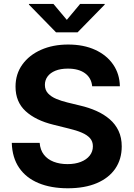

<svg xmlns="http://www.w3.org/2000/svg" viewBox="-20 -969 695 999"><path d="M332.7 10.6Q245.4 10.6 180.6 -16.3Q115.9 -43.1 79.8 -95.7Q43.6 -148.4 41.3 -225.8H186.4Q189.2 -189 208.3 -164.3Q227.3 -139.7 259.2 -127.4Q291 -115.1 331.1 -115.1Q370.9 -115.1 400.6 -126.8Q430.3 -138.4 446.8 -159.4Q463.3 -180.4 463.3 -207.9Q463.3 -233 448.5 -249.8Q433.7 -266.7 405.8 -278.7Q377.8 -290.8 337.9 -300.2L257.9 -320.1Q165.6 -342.6 113.2 -390.7Q60.8 -438.8 60.8 -518.2Q60.8 -584 96.4 -633.3Q132 -682.6 193.7 -709.9Q255.5 -737.3 334.5 -737.3Q415.3 -737.3 475.3 -709.7Q535.4 -682 568.9 -633.1Q602.5 -584.1 603.7 -520.2H459.6Q455.4 -563.9 422.1 -588Q388.9 -612 333.2 -612Q295.3 -612 268.4 -601.1Q241.6 -590.2 227.6 -571.1Q213.6 -552 213.6 -527.6Q213.6 -500.9 229.9 -483.2Q246.2 -465.6 272.9 -454.5Q299.6 -443.4 330.1 -436L395.8 -420Q441.7 -409.5 481.3 -391.9Q520.9 -374.3 550.6 -348.7Q580.4 -323.1 596.9 -288Q613.4 -253 613.4 -207.2Q613.4 -141 580.1 -92Q546.7 -43 483.9 -16.2Q421.1 10.6 332.7 10.6ZM257.9 -948.7 327.7 -865.6 397 -948.7H524.8V-945.1L383.7 -800.8H271.5L130.6 -945.1V-948.7Z"/></svg>

Font: Atlassian Sans
Style: Regular
Weight: 400
Designer: Rasmus Andersson
Foundry: Modifications by Atlassian Pty Ltd, manufactured by rsms
Version: Version 4.001;git-9221beed3